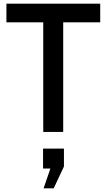

<svg xmlns="http://www.w3.org/2000/svg" viewBox="-20 -720 582 1048"><path d="M216 -598H15V-700H527V-598H325V0H216ZM218 308 255 200H215V91H329V189L273 308Z"/></svg>

Font: Cabin Medium
Style: Regular
Weight: 500
Designer: Pablo Impallari
Foundry: Pablo Impallari. http://www.impallari.com Igino Marini. http://www.ikern.com
Version: Version 2.200